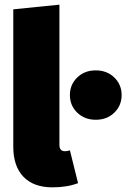

<svg xmlns="http://www.w3.org/2000/svg" viewBox="-20 -784 548 824"><path d="M37 -154V-744L235 -764V-162Q235 -135 259 -135Q270 -135 280 -139L315 2Q268 20 205 20Q124 20 80.5 -25.5Q37 -71 37 -154ZM502 -376Q502 -331 470.5 -300.5Q439 -270 391 -270Q343 -270 311.5 -300.5Q280 -331 280 -376Q280 -421 311.5 -451.5Q343 -482 391 -482Q439 -482 470.5 -451.5Q502 -421 502 -376Z"/></svg>

Font: Fira Sans Black
Style: Regular
Weight: 900
Designer: Carrois Corporate & Edenspiekermann AG
Foundry: Carrois Corporate GbR & Edenspiekermann AG
Version: Version 4.203